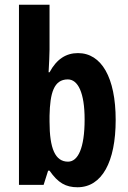

<svg xmlns="http://www.w3.org/2000/svg" viewBox="-20 -780 541 810"><path d="M189 -571V-760H60V0H164L183 -60H189C225 -8 258 10 307 10C410 10 468 -97 468 -274C468 -453 408 -556 309 -556C259 -556 219 -531 189 -475H185C187 -512 189 -550 189 -571ZM266 -445C309 -445 337 -389 337 -276C337 -155 309 -98 267 -98C213 -98 189 -153 189 -267V-292C191 -387 207 -445 266 -445Z"/></svg>

Font: Noto Sans Kannada ExtraCondensed
Style: Bold
Weight: 700
Width: 2
Designer: Jelle Bosma - Monotype Design Team
Foundry: Monotype Imaging Inc.
Version: Version 2.005